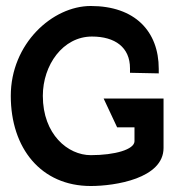

<svg xmlns="http://www.w3.org/2000/svg" viewBox="-20 -610 587 641"><path d="M283 11C364 11 526 -14 526 -116V-281H326L371 -185H429V-138C428 -111 364 -92 283 -92C207 -92 123 -161 123 -290C123 -393 190 -488 287 -488C364 -488 414 -452 414 -382V-367L510 -365V-380C510 -506 430 -590 283 -590C155 -590 16 -464 16 -290C16 -115 117 11 283 11Z"/></svg>

Font: Charger Pro
Style: Blk
Weight: 900
Designer: Jasper
Foundry: Cannot Into Space Fonts
Version: Version 1.09